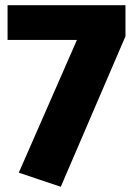

<svg xmlns="http://www.w3.org/2000/svg" viewBox="-20 -698 515 736"><path d="M461 -678V-559L213 18L52 -36L275 -545H9V-678Z"/></svg>

Font: FiraGO ExtraBold
Style: Regular
Weight: 800
Designer: bBox Type
Foundry: bBox Type GmbH
Version: Version 1.001;PS 001.001;hotconv 1.0.88;makeotf.lib2.5.64775